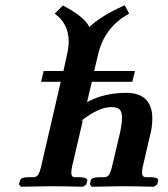

<svg xmlns="http://www.w3.org/2000/svg" viewBox="-20 -709 637 730"><path d="M493.2 -439 482.9 -397.9H329.1L311 -320.8Q376.5 -356 459 -356Q559.1 -356 559.1 -257.8Q559.1 -226.6 550.8 -195.8L522.9 -75.2Q520 -61.5 520 -53.2Q520 -35.2 535.2 -35.2H554.2Q566.4 -35.2 574.5 -32Q582.5 -28.8 581.1 -22.9L578.1 -7.8L564.9 1Q483.9 -1 445.8 -1L329.1 1L321.8 -7.8L325.2 -22.9Q328.1 -35.2 356.9 -35.2H376Q388.2 -35.2 394.5 -44.7Q400.9 -54.2 405.8 -75.2L437 -207Q443.8 -239.3 443.8 -262.2Q443.8 -284.7 434.3 -293.2Q424.8 -301.8 402.8 -301.8Q355 -301.8 288.1 -249L294.9 -251L253.9 -75.2Q251 -59.6 251 -51.8Q251 -35.2 266.1 -35.2H285.2Q296.9 -35.2 304.7 -31.7Q312.5 -28.3 312 -22.9L308.1 -7.8L295.9 1Q214.8 -1 175.8 -1L60.1 1L51.8 -7.8L56.2 -22.9Q59.1 -35.2 87.9 -35.2H106.9Q118.7 -35.2 125 -44.7Q131.3 -54.2 136.2 -75.2L210.9 -397.9H136.2L146 -439H221.2L234.9 -502Q241.2 -529.8 241.2 -550.8Q241.2 -619.1 188 -657.2L219.2 -688Q301.3 -645.5 319.8 -606Q360.8 -647 454.1 -689L471.2 -657.2Q377 -606 353 -502L337.9 -439Z"/></svg>

Font: Linux Libertine
Style: Bold Italic
Weight: 700
Italic angle: -11.5°
Designer: Philipp H. Poll
Foundry: Philipp H. Poll
Version: Version 4.0.5